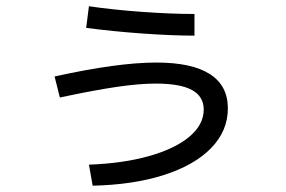

<svg xmlns="http://www.w3.org/2000/svg" viewBox="-20 -590 904 606"><path d="M623 -244.1Q623 -285.6 585.9 -305.9Q548.8 -326.2 471.7 -326.2Q419.4 -326.2 347.9 -315.7Q276.4 -305.2 168.9 -282.2L152.3 -348.6Q351.1 -392.6 473.6 -392.6Q585.4 -392.6 642.3 -356.2Q699.2 -319.8 699.2 -248Q699.2 -177.2 646.7 -123Q594.2 -68.8 497.8 -37.8Q401.4 -6.8 272.5 -3.9L260.7 -70.3Q368.2 -74.2 450.4 -97.4Q532.7 -120.6 577.9 -158.7Q623 -196.8 623 -244.1ZM252 -502 260.7 -570.3Q336.9 -559.1 428.5 -552.5Q520 -545.9 593.8 -545.9V-477.5Q523.9 -477.5 431.2 -484.1Q338.4 -490.7 252 -502Z"/></svg>

Font: Pretendard GOV
Style: Regular
Weight: 400
Designer: Base glyphs from Inter by Rasmus Andersson; Hangeul glyphs from Noto Sans CJK(Source Han Sans) by Jang Soo-young and Kan
Foundry: Kil Hyung-jin
Version: Version 1.309